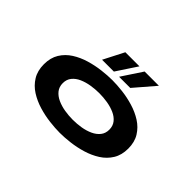

<svg xmlns="http://www.w3.org/2000/svg" viewBox="-124 -1026 1348 1348"><g transform="rotate(45 550.0 -352.0)"><path d="M552.5 11Q506.5 11 450.5 4.2Q394.5 -2.5 338.8 -19.2Q283 -36 236.5 -65.5Q190 -95 161.8 -140.8Q133.5 -186.5 133.5 -251Q133.5 -315.5 161.5 -361Q189.5 -406.5 236 -436Q282.5 -465.5 338.2 -482Q394 -498.5 450 -505.2Q506 -512 552.5 -512Q599 -512 654.8 -505.5Q710.5 -499 766.2 -482.2Q822 -465.5 868.5 -436Q915 -406.5 943.2 -361Q971.5 -315.5 971.5 -251Q971.5 -186.5 943.2 -140.8Q915 -95 868.5 -65.5Q822 -36 766.2 -19.2Q710.5 -2.5 654.8 4.2Q599 11 552.5 11ZM552.5 -118.5Q593.5 -118.5 634.2 -125.2Q675 -132 708.8 -147.5Q742.5 -163 763 -188.5Q783.5 -214 783.5 -251Q783.5 -288 763 -313.5Q742.5 -339 708.8 -354Q675 -369 634.2 -375.8Q593.5 -382.5 552.5 -382.5Q512 -382.5 471 -375.8Q430 -369 396.2 -354Q362.5 -339 341.8 -313.5Q321 -288 321 -251Q321 -214 341.5 -188.5Q362 -163 396 -147.5Q430 -132 471 -125.2Q512 -118.5 552.5 -118.5ZM569 -562 670 -715H811.5L680 -562ZM400 -562 478.5 -715H618.5L517.5 -562Z"/></g></svg>

Font: Trispace Expanded
Style: Bold
Weight: 700
Width: 7
Designer: Tyler Finck
Foundry: Etcetera Type Company
Version: Version 1.210; ttfautohint (v1.8.3)